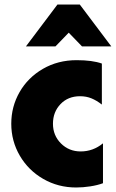

<svg xmlns="http://www.w3.org/2000/svg" viewBox="-20 -819 514 852"><path d="M320 -552Q237 -552 170.5 -513.5Q104 -475 67 -410.5Q30 -346 30 -270Q30 -193 68 -128Q106 -63 172 -25Q238 13 318 13Q348 13 380.5 8Q413 3 437 -6V-183Q393 -147 338 -147Q286 -147 250.5 -182.5Q215 -218 215 -270Q215 -322 248.5 -357Q282 -392 335 -392Q363 -392 386 -382.5Q409 -373 432 -355V-537Q390 -552 320 -552ZM334 -799H235L95 -613H226L285 -674L344 -613H474Z"/></svg>

Font: Geom Black
Style: Bold
Weight: 900
Version: Version 1.102